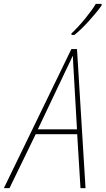

<svg xmlns="http://www.w3.org/2000/svg" viewBox="-78 -970 544 990"><path d="M306 -790Q342 -819 382.5 -864Q423 -909 446 -942V-950H416Q397 -918 361 -874Q325 -830 290 -797L291 -790ZM258 -600Q269 -623 278.5 -642.5Q288 -662 296 -680H298Q298 -662 299.5 -641Q301 -620 302 -600L319 -303H117ZM-29 0 106 -278H320L337 0H363L319 -717H290L-58 0Z"/></svg>

Font: Noto Sans Display SemiCondensed Thin
Style: Italic
Weight: 250
Width: 4
Designer: Monotype Design team
Foundry: Monotype Imaging Inc.
Version: 1.000